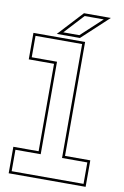

<svg xmlns="http://www.w3.org/2000/svg" viewBox="-98 -954 651 1010"><g transform="rotate(10 228.0 -449.0)"><path d="M22.5 0V-141.5H157.5V-608.5H22.5V-750H298.5V-141.5H433.5V0ZM36 -13.5H420V-128H285V-736.5H36V-622H171V-128H36ZM144.5 -766 266.5 -898H410L268 -766ZM176.5 -780H262.5L374.5 -884H272.5Z"/></g></svg>

Font: Tourney Thin
Style: Regular
Weight: 100
Designer: Tyler Finck
Foundry: Etcetera Type Co
Version: Version 1.015